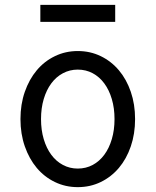

<svg xmlns="http://www.w3.org/2000/svg" viewBox="-20 -760 640 790"><path d="M300.1 10Q351.2 10 394.5 -11Q437.8 -32 469.2 -69.2Q500.6 -106.4 518.2 -157.8Q535.8 -209.1 535.8 -270Q535.8 -330.9 518.2 -382.2Q500.6 -433.6 469.2 -470.8Q437.8 -508 394.5 -529Q351.1 -550 300.2 -550Q249.2 -550 205.8 -528.9Q162.3 -507.9 131.2 -470.7Q100 -433.6 82.1 -382.2Q64.2 -330.9 64.2 -270Q64.2 -209.1 82.1 -157.8Q100 -106.4 131.1 -69.3Q162.3 -32.1 205.7 -11.1Q249.1 10 300.1 10ZM299.8 -66.4Q267 -66.4 239 -81.3Q211 -96.1 191 -123.2Q171 -150.2 159.9 -187.6Q148.8 -225 148.8 -270Q148.8 -315 159.9 -352.4Q171 -389.8 191 -416.8Q211 -443.9 239 -458.7Q267 -473.6 299.8 -473.6Q333.6 -473.6 361.4 -458.7Q389.2 -443.8 409.1 -416.8Q429.1 -389.8 440.1 -352.4Q451.2 -315 451.2 -270Q451.2 -225 440.1 -187.6Q429.1 -150.2 409.1 -123.2Q389.2 -96.2 361.4 -81.3Q333.6 -66.4 299.8 -66.4ZM146 -670H454V-740H146Z"/></svg>

Font: CommitMonoV142 ExtLt
Style: Regular
Weight: 200
Monospace: yes
Designer: Eigil Nikolajsen
Foundry: Eigil Nikolajsen
Version: Version 1.142